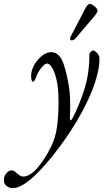

<svg xmlns="http://www.w3.org/2000/svg" viewBox="-119 -684 544 994"><path d="M-54 290Q-69 290 -84 279.5Q-99 269 -99 248Q-99 234 -93 223Q-87 212 -78 205Q-69 198 -60 198Q-50 198 -43 203.5Q-36 209 -29 215Q-22 221 -15 225.5Q-8 230 1 230Q36 230 74.5 185.5Q113 141 146 74Q169 27 176.5 -29.5Q184 -86 184 -154Q184 -228 173.5 -272Q163 -316 149.5 -335.5Q136 -355 126 -355Q116 -355 104.5 -343.5Q93 -332 83.5 -317Q74 -302 70 -290Q69 -285 63 -273Q57 -261 51 -261Q47 -261 44.5 -269.5Q42 -278 42 -289Q42 -312 51.5 -334Q61 -356 76.5 -374Q92 -392 110 -403Q128 -414 145 -414Q169 -414 185.5 -397Q202 -380 212 -348Q226 -305 237 -241.5Q248 -178 243 -78Q242 -60 246.5 -61Q251 -62 258 -75Q291 -138 317.5 -221Q344 -304 344 -404Q344 -409 351.5 -416Q359 -423 363 -423Q367 -423 375 -417.5Q383 -412 389.5 -402Q396 -392 396 -380Q396 -318 365 -234Q334 -150 278 -56Q222 38 148 130Q113 173 77 209.5Q41 246 7.5 268Q-26 290 -54 290ZM253 -475Q245 -475 244 -481.5Q243 -488 247 -495L322 -639Q327 -649 333.5 -656.5Q340 -664 347 -664Q352 -664 361.5 -658Q371 -652 378.5 -644Q386 -636 386 -628Q386 -624 381.5 -616.5Q377 -609 368 -598L276 -490Q272 -484 265.5 -479.5Q259 -475 253 -475Z"/></svg>

Font: EB Garamond
Style: Italic
Weight: 400
Italic angle: -17.2°
Designer: Georg Duffner and Octavio Pardo
Foundry: Georg Duffner
Version: Version 1.001